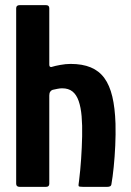

<svg xmlns="http://www.w3.org/2000/svg" viewBox="-20 -728 509 748"><path d="M43 -12Q43 -183 43 -354Q43 -525 43 -696Q43 -708 57 -708Q83 -708 108.5 -708Q134 -708 159 -708Q172 -708 172 -696Q172 -641 172 -586Q172 -531 172 -477Q172 -469 176 -467.5Q180 -466 184 -468Q193 -471 214.5 -475Q236 -479 255 -479Q301 -479 333.5 -465.5Q366 -452 386.5 -424Q407 -396 417.5 -352Q428 -308 430 -246Q431 -204 429 -160.5Q427 -117 423 -77.5Q419 -38 414 -10Q413 -4 408.5 -2Q404 0 397 0Q373 0 350 0Q327 0 304 0Q288 0 286.5 -3Q285 -6 288 -24Q293 -64 296 -108.5Q299 -153 300 -197Q301 -240 298 -275Q295 -310 286.5 -334.5Q278 -359 262.5 -371.5Q247 -384 222 -384Q214 -384 204 -382Q194 -380 185 -378Q179 -376 175.5 -370.5Q172 -365 172 -356V-12Q172 0 159 0H57Q43 0 43 -12Z"/></svg>

Font: Glory Thin
Style: Bold
Weight: 700
Version: Version 1.011